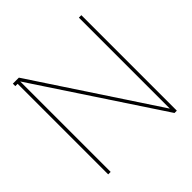

<svg xmlns="http://www.w3.org/2000/svg" viewBox="-183 -826 991 991"><g transform="rotate(-45 312.5 -330.5)"><path d="M554 -679H536V-15L98 -679H54V-661H71V0H89V-660L537 18H554Z"/></g></svg>

Font: Rawengulk
Style: Light
Weight: 300
Version: Version 0.9